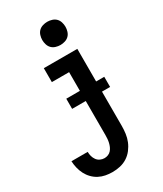

<svg xmlns="http://www.w3.org/2000/svg" viewBox="-237 -837 974 1147"><g transform="rotate(-30 250.0 -263.5)"><path d="M184 223Q160 223 136.5 218.5Q113 214 92 203Q71 192 54 174.5Q37 157 26 135.5Q15 114 9.5 90.5Q4 67 3 44H115Q115 59 119 74Q123 89 132 101.5Q141 114 155 120.5Q169 127 184 127Q197 127 209.5 122Q222 117 230.5 107Q239 97 244 85.5Q249 74 252 61.5Q255 49 256 36Q257 23 257 10V-424H138V-520H369V10Q369 37 365.5 63.5Q362 90 352 114.5Q342 139 325.5 160.5Q309 182 286.5 196.5Q264 211 237.5 217Q211 223 184 223ZM294 -590Q278 -590 262 -595Q246 -600 235 -611Q224 -622 219 -638Q214 -654 214 -670Q214 -686 219 -702Q224 -718 235 -729Q246 -740 262 -745Q278 -750 294 -750Q310 -750 326 -745Q342 -740 353 -729Q364 -718 369 -702Q374 -686 374 -670Q374 -654 369 -638Q364 -622 353 -611Q342 -600 326 -595Q310 -590 294 -590ZM163 -225V-295H425V-225Z"/></g></svg>

Font: Iosevka Curly Slab
Style: Bold
Weight: 700
Monospace: yes
Designer: Belleve Invis
Foundry: Belleve Invis
Version: Version 22.1.2; ttfautohint (v1.8.4)